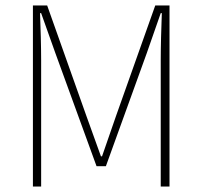

<svg xmlns="http://www.w3.org/2000/svg" viewBox="-20 -680 738 700"><path d="M100 0H130V-460C130 -512 128 -578 126 -632H130L182 -486L332 -74H366L515 -486L566 -632H570C568 -578 566 -512 566 -460V0H598V-660H546L404 -260C386 -210 370 -160 352 -110H348C330 -160 312 -210 294 -260L152 -660H100Z"/></svg>

Font: Source Sans Pro ExtraLight
Style: Regular
Weight: 200
Designer: Paul D. Hunt
Foundry: Adobe Systems Incorporated
Version: Version 3.006;hotconv 1.0.111;makeotfexe 2.5.65597